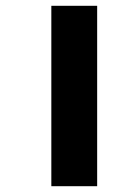

<svg xmlns="http://www.w3.org/2000/svg" viewBox="-20 -642 430 662"><path d="M157 0H315V-622H157Z"/></svg>

Font: Noto Sans Gurmukhi Condensed Black
Style: Regular
Weight: 900
Width: 3
Designer: Jelle Bosma - Monotype Design Team
Foundry: Monotype Imaging Inc.
Version: Version 2.004